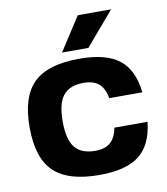

<svg xmlns="http://www.w3.org/2000/svg" viewBox="-80 -768 737 846"><g transform="rotate(-10 288.0 -345.0)"><path d="M398 -184H546Q535 -82 476 -36Q417 10 298 10Q157 10 93.5 -51.5Q30 -113 30 -250Q30 -387 93.5 -448.5Q157 -510 298 -510Q417 -510 476 -464Q535 -418 546 -316H398Q390 -361 366 -381.5Q342 -402 298 -402Q235 -402 206.5 -366Q178 -330 178 -250Q178 -170 206.5 -134Q235 -98 298 -98Q341 -98 365 -118.5Q389 -139 398 -184ZM228 -550 325 -700H474L346 -550Z"/></g></svg>

Font: Fivo Sans
Style: Regular
Weight: 700
Designer: Alexander Slobzheninov
Foundry: Alexander Slobzheninov
Version: 1.0